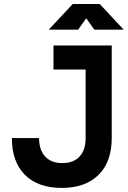

<svg xmlns="http://www.w3.org/2000/svg" viewBox="-20 -918 631 948"><path d="M285.2 9.8Q167 9.8 102.8 -54.9Q38.6 -119.6 38.6 -236.3H172.9Q172.9 -177.7 202.9 -145.3Q232.9 -112.8 287.6 -112.8Q342.8 -112.8 372.8 -145Q402.8 -177.2 402.8 -236.3V-574.7H244.1V-693.4H531.7V-236.3Q531.7 -119.1 466.6 -54.7Q401.4 9.8 285.2 9.8ZM220.7 -771.5 339.4 -898.4H472.2L590.8 -771.5H445.8L405.8 -827.6L365.7 -771.5Z"/></svg>

Font: Caskaydia Cove
Style: Bold
Weight: 700
Monospace: yes
Designer: Aaron Bell
Foundry: Saja Typeworks
Version: Version 4.300; ttfautohint (v1.8.3)